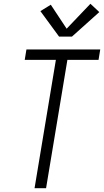

<svg xmlns="http://www.w3.org/2000/svg" viewBox="-20 -997 551 1017"><path d="M163 0 276 -680H111L120 -735H511L502 -680H337L224 0ZM293 -803 194 -938 249 -972 333 -845 459 -977 506 -933 361 -803Z"/></svg>

Font: Iosevka SS04 Light
Style: Italic
Weight: 300
Italic angle: -9°
Monospace: yes
Designer: Belleve Invis
Foundry: Belleve Invis
Version: Version 19.0.0; ttfautohint (v1.8.4)